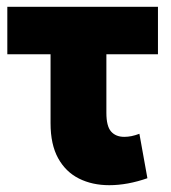

<svg xmlns="http://www.w3.org/2000/svg" viewBox="-20 -530 503 564"><path d="M301 14Q251 14 212 -5.5Q173 -25 150.8 -65.2Q128.5 -105.5 128.5 -168V-370.5H1.5V-510H444V-370.5H292.5V-198.5Q292.5 -159.5 306.2 -143.8Q320 -128 345 -128Q355.5 -128 366.5 -130.2Q377.5 -132.5 389.5 -137L413 -6.5Q384.5 3.5 356 8.8Q327.5 14 301 14Z"/></svg>

Font: Geologica Roman
Style: Bold
Weight: 700
Designer: Sindre Bremnes, Frode Helland
Foundry: Monokrom Skriftforlag AS
Version: Version 1.010;gftools[0.9.28]